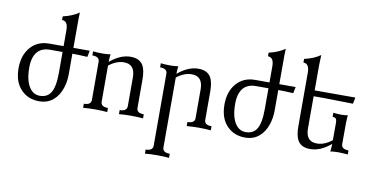

<svg xmlns="http://www.w3.org/2000/svg" viewBox="-93 -1034 3063 1582"><g transform="rotate(10 1439.0 -243.0)"><path d="M254.9 9.8Q165 9.8 106.9 -47.4Q41 -111.3 41 -229Q41 -338.9 99.6 -405.8Q158.2 -472.7 254.9 -472.7H375V-606.9Q375 -682.6 325.2 -682.6V-712.9Q405.3 -731 459 -769Q457.5 -739.3 457.3 -716.6Q457 -693.8 457 -472.7H593.8L583 -419.4Q508.8 -423.8 457 -423.8V-251.5Q457 -188.5 438.5 -134.3Q416 -69.3 374.5 -33.2Q326.2 9.8 254.9 9.8ZM252 -35.6Q312.5 -35.6 341.8 -79.6Q375 -129.4 375 -249.5V-423.8H270.5Q202.1 -423.8 165.5 -382.3Q127 -337.9 127 -251Q127 -139.2 166.5 -83Q199.2 -35.6 252 -35.6Z M1123 0Q1082.5 -4.4 1023.4 -4.4Q964.4 -4.4 921.4 0V-34.2Q981 -34.2 981.9 -76.7V-317.9Q981.9 -427.7 889.2 -427.7Q826.2 -427.7 763.2 -378.4V-76.7Q763.2 -34.2 823.2 -34.2V0Q782.7 -4.4 723.6 -4.4Q664.6 -4.4 621.6 0V-34.2Q681.6 -34.2 681.6 -76.7V-396Q681.6 -438.5 621.6 -438.5V-472.7Q660.2 -468.3 702.1 -468.3Q717.3 -468.3 733.4 -469.7Q758.3 -471.2 767.6 -473.6Q763.2 -438.5 763.2 -409.2Q849.6 -482.4 935.5 -482.4Q1010.7 -482.4 1040.5 -431.2Q1063 -392.6 1063 -311.5V-76.7Q1063 -34.2 1123 -34.2Z M1390.1 283.2Q1349.6 278.8 1290.5 278.8Q1231.4 278.8 1188.5 283.2V249Q1248.5 249 1248.5 206.5V-396Q1248.5 -438.5 1188.5 -438.5V-472.7Q1227.1 -468.3 1269 -468.3Q1284.2 -468.3 1300.3 -469.7Q1325.2 -471.2 1334.5 -473.6Q1330.1 -438.5 1330.1 -409.2Q1416.5 -482.4 1502.4 -482.4Q1577.6 -482.4 1607.4 -431.2Q1629.9 -392.6 1629.9 -311.5V-76.7Q1629.9 -34.2 1689.9 -34.2V0Q1649.4 -4.4 1590.3 -4.4Q1531.2 -4.4 1488.3 0V-34.2Q1548.8 -34.2 1548.8 -76.7V-317.9Q1548.8 -427.7 1456.1 -427.7Q1393.1 -427.7 1330.1 -378.4V206.5Q1330.1 249 1390.1 249Z M1977.5 9.8Q1887.7 9.8 1829.6 -47.4Q1763.7 -111.3 1763.7 -229Q1763.7 -338.9 1822.3 -405.8Q1880.9 -472.7 1977.5 -472.7H2097.7V-606.9Q2097.7 -682.6 2047.9 -682.6V-712.9Q2127.9 -731 2181.6 -769Q2180.2 -739.3 2179.9 -716.6Q2179.7 -693.8 2179.7 -472.7H2316.4L2305.7 -419.4Q2231.4 -423.8 2179.7 -423.8V-251.5Q2179.7 -188.5 2161.1 -134.3Q2138.7 -69.3 2097.2 -33.2Q2048.8 9.8 1977.5 9.8ZM1974.6 -35.6Q2035.2 -35.6 2064.5 -79.6Q2097.7 -129.4 2097.7 -249.5V-423.8H1993.2Q1924.8 -423.8 1888.2 -382.3Q1849.6 -337.9 1849.6 -251Q1849.6 -139.2 1889.2 -83Q1921.9 -35.6 1974.6 -35.6Z M2522 9.8Q2446.3 9.8 2417 -41.5Q2394.5 -80.1 2394.5 -161.1V-606.9Q2394.5 -682.6 2344.7 -682.6V-712.9Q2424.8 -731 2478.5 -769Q2475.6 -709.5 2475.6 -678.2V-472.7H2815.9L2805.2 -419.4Q2677.2 -422.4 2573.7 -423.8H2475.6V-154.8Q2475.6 -44.9 2568.4 -44.9Q2631.3 -44.9 2694.3 -94.2L2694.8 -241.2Q2694.8 -262.7 2687.3 -273.2Q2679.7 -283.7 2659.2 -283.7V-317.9Q2702.1 -313.5 2723.6 -313.5Q2756.8 -313.5 2780.8 -317.9Q2779.8 -313.5 2778.8 -302.2Q2776.4 -275.9 2776.4 -254.9Q2775.9 -244.1 2775.9 -76.7Q2775.9 -34.2 2835.9 -34.2V0Q2787.6 -4.4 2755.4 -4.4Q2740.2 -4.4 2724.1 -3.4Q2699.2 -1.5 2689.9 1Q2694.3 -34.2 2694.3 -63.5Q2607.9 9.8 2522 9.8Z"/></g></svg>

Font: Almanac
Style: Regular
Weight: 400
Designer: Eden's Almanac
Version: Version 3.501;March 28, 2021;FontCreator 13.0.0.2683 64-bit